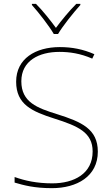

<svg xmlns="http://www.w3.org/2000/svg" viewBox="-20 -969 583 999"><path d="M260 -792H282C306 -833 361 -902 398 -943V-949H377C340 -912 299 -862 271 -824C243 -862 204 -912 167 -949H146V-943C183 -902 236 -833 260 -792ZM489 -180C489 -298 404 -335 277 -375C174 -407 91 -437 91 -546C91 -653 183 -699 289 -699C342 -699 398 -691 460 -664L471 -687C412 -713 354 -724 291 -724C165 -724 64 -664 64 -544C64 -425 147 -389 263 -352C386 -313 462 -280 462 -181C462 -65 365 -15 252 -15C171 -15 109 -29 56 -48V-19C104 -5 158 10 250 10C380 10 489 -51 489 -180Z"/></svg>

Font: Noto Sans Georgian Thin
Style: Regular
Weight: 100
Designer: Monotype Design Team, Akaki Razmadze
Foundry: Google LLC
Version: Version 2.005